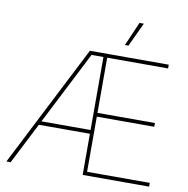

<svg xmlns="http://www.w3.org/2000/svg" viewBox="-98 -1035 1109 1131"><g transform="rotate(10 456.5 -470.0)"><path d="M14.6 0 385.7 -727.5H857.4V-705.1H493.2V-375H836.9V-352.5H493.2V-22.5H868.2V0H470.7V-705.1H399.4L40 0ZM156.2 -246.1V-268.6H482.4V-246.1ZM583 -796.9 645 -939.9H670.9L604 -796.9Z"/></g></svg>

Font: Inter 28pt Thin
Style: Regular
Weight: 250
Designer: Rasmus Andersson
Foundry: rsms
Version: Version 4.001;git-66647c0bb